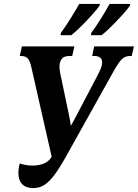

<svg xmlns="http://www.w3.org/2000/svg" viewBox="-20 -951 704 981"><path d="M150 10Q113 10 93.5 -10Q74 -30 74 -67Q74 -91 81 -116Q112 -105 146 -105Q179 -105 204 -115.5Q229 -126 243 -148L244 -150L141 -604Q134 -638 122.5 -651.5Q111 -665 87 -665H81L92 -714H360L349 -665H336Q306 -665 295 -649.5Q284 -634 284 -612Q284 -594 287 -580L330 -375Q338 -338 342 -308Q350 -322 357 -335Q364 -348 373 -365L480 -569Q490 -588 496 -603.5Q502 -619 502 -632Q502 -649 491 -657Q480 -665 462 -665H451L461 -714H664L653 -665H645Q620 -665 603 -649Q586 -633 560 -586L321 -158Q286 -95 259 -58.5Q232 -22 206.5 -6Q181 10 150 10ZM447 -784Q471 -816 495.5 -855.5Q520 -895 540 -931H646L643 -921Q631 -903 605 -874.5Q579 -846 550.5 -817.5Q522 -789 499 -771H444ZM292 -784Q316 -817 340.5 -856.5Q365 -896 385 -931H491L488 -921Q476 -904 450 -875Q424 -846 395.5 -817.5Q367 -789 344 -771H289Z"/></svg>

Font: Noto Serif ExtraCondensed
Style: Bold Italic
Weight: 700
Width: 2
Italic angle: -12°
Designer: Monotype Design Team
Foundry: Monotype Imaging Inc.
Version: Version 2.013; ttfautohint (v1.8.4.7-5d5b)